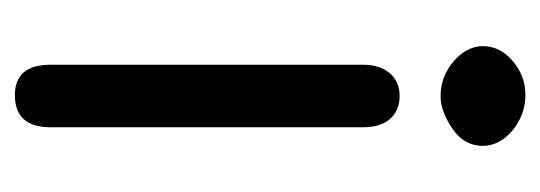

<svg xmlns="http://www.w3.org/2000/svg" viewBox="-254 -444 726 258"><g transform="rotate(90 109.0 -315.0)"><path d="M108 28C136.5 28 151 12 151 -20C151 -20 151 -440 151 -440C151 -440 151 -440 151 -440C151 -455 147.5 -467 140 -476C132.5 -484.5 122 -489 109 -489C109 -489 109 -489 109 -489C96 -489 86 -484.5 78.5 -476C71 -467 67 -455 67 -440C67 -440 67 -20 67 -20C67 -20 67 -20 67 -20C67 12 80.5 28 108 28C108 28 108 28 108 28ZM109 -544C123 -544 137.5 -549.5 153 -560C168.5 -570.5 176 -584 176 -601C176 -601 176 -601 176 -601C176 -615.5 169 -629 155.5 -640.5C141.5 -652 125.5 -658 108 -658C108 -658 108 -658 108 -658C90.5 -658 75.5 -652.5 62 -641C48.5 -629.5 42 -616 42 -601C42 -601 42 -601 42 -601C42 -586.5 49 -573 62.5 -561.5C76 -550 91.5 -544 109 -544C109 -544 109 -544 109 -544Z"/></g></svg>

Font: Jura-Fortis-Bold
Style: Bold
Weight: 500
Designer: Daniel Johnson, Alexei Vanyashin, Mirko Velimirovic
Foundry: Daniel Johnson
Version: ""